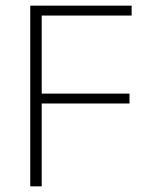

<svg xmlns="http://www.w3.org/2000/svg" viewBox="-20 -659 532 679"><path d="M127.5 0H87V-639H127.5ZM438 -293H109.5V-328H438ZM445.5 -604H98.5V-639H445.5Z"/></svg>

Font: Anek Kannada Medium ExtraLight
Style: Regular
Weight: 250
Version: Version 1.003